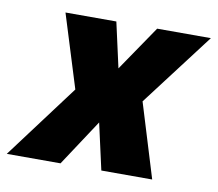

<svg xmlns="http://www.w3.org/2000/svg" viewBox="-128 -585 746 658"><g transform="rotate(10 245.0 -256.0)"><path d="M128 -258 49 -512H226L261 -355L368 -512H555L362 -258L441 0H264L228 -161L122 0H-65Z"/></g></svg>

Font: Decalotype Black Italic
Style: Regular
Weight: 900
Italic angle: -12°
Designer: Alfredo Marco Pradil
Foundry: Alfredo Marco Pradil
Version: Version 1.0